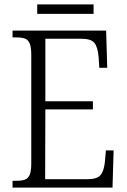

<svg xmlns="http://www.w3.org/2000/svg" viewBox="-20 -852 577 872"><path d="M37 -31H55Q80 -31 94 -36.5Q108 -42 115 -58.5Q122 -75 122 -108V-603Q122 -637 115 -654Q108 -671 94 -676.5Q80 -682 55 -682H37V-713H462L467 -544H431L428 -592Q424 -639 408.5 -657.5Q393 -676 349 -676H186V-392H402V-355H186L185 -38H375Q419 -38 435 -55Q451 -72 456 -113L461 -169H496L491 0H37ZM149 -832H405V-789H149Z"/></svg>

Font: Noto Serif NarrowLight
Style: Regular
Weight: 300
Width: 4
Designer: Monotype Design Team
Foundry: Monotype Imaging Inc.
Version: Version 1.001